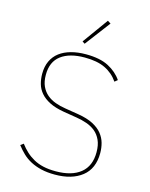

<svg xmlns="http://www.w3.org/2000/svg" viewBox="-136 -1017 873 1115"><g transform="rotate(15 300.0 -459.5)"><path d="M304 12Q258 12 222 3.5Q186 -5 157.5 -20Q129 -35 107 -56Q85 -77 66 -102L84 -115Q102 -91 123 -71.5Q144 -52 170 -37.5Q196 -23 228.5 -15.5Q261 -8 304 -8Q400 -8 452.5 -50.5Q505 -93 505 -176Q505 -219 491.5 -248.5Q478 -278 455.5 -296.5Q433 -315 403 -325.5Q373 -336 341 -341L261 -354Q208 -363 173.5 -380.5Q139 -398 118.5 -422Q98 -446 90 -475Q82 -504 82 -535Q82 -579 97.5 -612Q113 -645 141.5 -666.5Q170 -688 210 -699Q250 -710 299 -710Q384 -710 435.5 -683Q487 -656 516 -613L499 -599Q468 -644 420 -667Q372 -690 297 -690Q206 -690 155 -651.5Q104 -613 104 -535Q104 -494 117 -466Q130 -438 152 -419.5Q174 -401 203 -390.5Q232 -380 265 -375L345 -362Q400 -353 435.5 -334.5Q471 -316 491 -291Q511 -266 519 -237Q527 -208 527 -177Q527 -83 466.5 -35.5Q406 12 304 12ZM275 -767 260 -777 371 -931 390 -919Z"/></g></svg>

Font: IBM Plex Mono Thin
Style: Regular
Weight: 100
Monospace: yes
Designer: Mike Abbink, Paul van der Laan, Pieter van Rosmalen
Foundry: Bold Monday
Version: Version 2.3